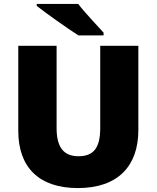

<svg xmlns="http://www.w3.org/2000/svg" viewBox="-20 -947 797 977"><path d="M378 -927H167V-917C215 -879 325 -801 379 -767H507V-781C474 -818 412 -882 378 -927ZM684 -714H490V-296C490 -195 457 -152 379 -152C306 -152 268 -195 268 -295V-714H73V-281C73 -95 179 10 376 10C582 10 684 -104 684 -285Z"/></svg>

Font: Noto Sans UI Black
Style: Regular
Weight: 900
Designer: Monotype Design Team
Foundry: Monotype Imaging Inc.
Version: Version 1.901